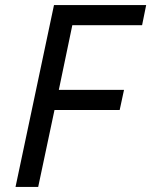

<svg xmlns="http://www.w3.org/2000/svg" viewBox="-20 -734 594 754"><path d="M130 0 194 -302H450L467 -381H211L264 -635H538L554 -714H192L41 0Z"/></svg>

Font: BC Sans
Style: Italic
Weight: 400
Italic angle: -12°
Designer: Monotype Design Team
Designer: Province of B.C.
Foundry: Monotype Imaging Inc.
Version: Version 2.000;GOOG;noto-source:20170915:90ef993387c0